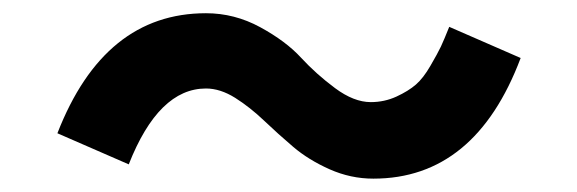

<svg xmlns="http://www.w3.org/2000/svg" viewBox="-20 -516 869 289"><path d="M66.4 -315.4Q136.7 -496.1 290 -496.1Q333 -496.1 371.6 -475.1Q410.2 -454.1 433.1 -429.2Q456.1 -404.3 484.4 -383.3Q512.7 -362.3 538.1 -362.3Q558.6 -362.3 576.7 -370.6Q594.7 -378.9 606 -388.7Q617.2 -398.4 627.9 -417Q638.7 -435.5 643.6 -445.8Q648.4 -456.1 656.2 -475.6L763.7 -428.7Q695.3 -247.1 542 -247.1Q507.8 -247.1 476.1 -261.2Q444.3 -275.4 421.4 -294.9Q398.4 -314.5 377.4 -334.5Q356.4 -354.5 334 -368.7Q311.5 -382.8 290 -382.8Q218.8 -382.8 173.8 -268.6Z"/></svg>

Font: Gothic A1
Style: Bold
Weight: 700
Version: Version 2.50